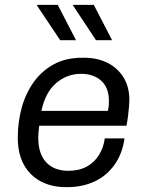

<svg xmlns="http://www.w3.org/2000/svg" viewBox="-20 -758 603 788"><path d="M250 10Q191 10 146.5 -14Q102 -38 77.5 -83Q53 -128 53 -193Q53 -257 69 -315.5Q85 -374 118 -420.5Q151 -467 200.5 -494Q250 -521 318 -521H326Q379 -521 420.5 -500.5Q462 -480 486.5 -441Q511 -402 511 -347Q511 -338 509.5 -320.5Q508 -303 505.5 -282Q503 -261 499 -242H141Q139 -228 138 -215Q137 -202 137 -193Q137 -127 169.5 -92Q202 -57 261 -57Q304 -57 335.5 -74Q367 -91 386 -121.5Q405 -152 410 -190H491Q482 -126 449.5 -81Q417 -36 367.5 -13Q318 10 257 10ZM150 -303H423Q426 -319 426.5 -328Q427 -337 427 -344Q427 -398 395.5 -426.5Q364 -455 313 -455Q255 -455 210.5 -417Q166 -379 150 -303ZM374 -593 280 -735 281 -738H365L440 -593ZM227 -593 132 -735 134 -738H217L292 -593Z"/></svg>

Font: Chivo Medium Light
Style: Italic
Weight: 300
Italic angle: -8.05°
Version: Version 2.002